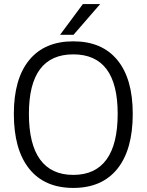

<svg xmlns="http://www.w3.org/2000/svg" viewBox="-20 -913 720 943"><path d="M48 -354Q48 -526 123.5 -618Q199 -710 340 -710Q481 -710 556.5 -618Q632 -526 632 -354Q632 -178 556.5 -84Q481 10 340 10Q199 10 123.5 -84Q48 -178 48 -354ZM558 -354Q558 -646 340 -646Q122 -646 122 -354Q122 -205 177 -129.5Q232 -54 340 -54Q448 -54 503 -129.5Q558 -205 558 -354ZM387 -893H472L341 -742H275Z"/></svg>

Font: Krub
Style: Regular
Weight: 400
Designer: Ekaluck Peanpanawate
Foundry: Cadson Demak Co.,Ltd.
Version: Version 1.000; ttfautohint (v1.6)